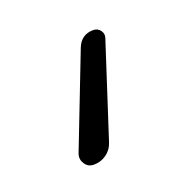

<svg xmlns="http://www.w3.org/2000/svg" viewBox="-58 -183 358 353"><g transform="rotate(-20 121.0 -6.5)"><path d="M72 110Q61 110 55 101Q49 92 52 82L123 -101Q132 -123 155 -123Q164 -123 169 -116Q174 -109 171 -101L112 81Q108 94 97 102Q86 110 72 110Z"/></g></svg>

Font: Rounded Mplus 1c Light
Style: Regular
Weight: 300
Version: Version 1.059.20150529